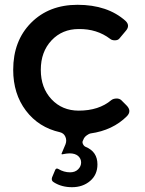

<svg xmlns="http://www.w3.org/2000/svg" viewBox="-20 -556 604 800"><path d="M444 -139Q452 -145 464.5 -145.5Q477 -146 485 -139L507 -117Q530 -94 509 -72Q450 -13 357 0Q351 1 342 7.5Q333 14 330 20L325 31Q322 37 326 45Q330 53 337 56Q386 76 386 129Q386 172 355.5 198Q325 224 280 224Q237 224 205 204Q192 197 197 183L210 152Q214 143 223 148Q246 162 272 162Q293 162 305.5 149.5Q318 137 318 121Q318 105 305.5 94Q293 83 270 83Q259 83 239 87Q235 87 237 83L253 45Q259 29 252.5 14Q246 -1 230 -5Q141 -25 88 -95Q35 -165 35 -265Q35 -386 109.5 -461Q184 -536 303 -536Q428 -536 503 -469Q524 -449 503 -426L477 -395Q471 -388 458.5 -388Q446 -388 439 -394Q384 -436 308 -435Q239 -435 194.5 -387.5Q150 -340 150 -265Q150 -190 194.5 -142.5Q239 -95 308 -95Q392 -95 444 -139Z"/></svg>

Font: Trueno
Style: Round
Weight: 400
Designer: Julieta Ulanovsky, Jasper
Foundry: Julieta Ulanovsky, Cannot Into Space Fonts
Version: Version 3.001